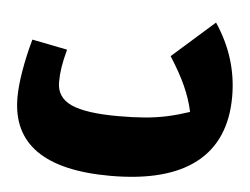

<svg xmlns="http://www.w3.org/2000/svg" viewBox="-48 -690 991 762"><g transform="rotate(5 447.5 -309.5)"><path d="M710.9 -268.6Q700.2 -319.3 677 -370.6Q653.8 -421.9 614.7 -482.4L782.7 -630.9Q872.1 -497.6 872.1 -343.8Q872.1 -168 757.3 -78.1Q642.6 11.7 418 11.7Q23.4 11.7 23.4 -266.1Q23.4 -312 33.9 -373.8Q44.4 -435.5 62.5 -500L203.1 -472.2Q191.9 -430.7 187.3 -400.9Q182.6 -371.1 182.6 -340.8Q182.6 -280.3 240.5 -253.7Q298.3 -227.1 429.2 -227.1Q488.3 -227.1 534.7 -231Q581.1 -234.9 623.3 -244.1Q665.5 -253.4 710.9 -268.6Z"/></g></svg>

Font: Pinar-DS3-FD Black
Style: Regular
Weight: 900
Designer: Amin Abedi
Version: Version 3.000